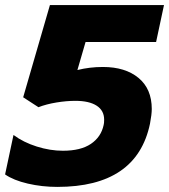

<svg xmlns="http://www.w3.org/2000/svg" viewBox="-38 -719 664 754"><path d="M-18 -34 15 -189Q54 -160 106.5 -143.5Q159 -127 209 -127Q279 -127 319 -154Q359 -181 369 -228Q371 -235 371 -249Q371 -285 341.5 -304Q312 -323 258 -323Q223 -323 183.5 -316.5Q144 -310 113 -298L53 -337L158 -699H606L575 -554H298L266 -444Q314 -456 366 -456Q454 -456 506 -413Q558 -370 558 -291Q558 -270 551 -233Q499 15 187 15Q127 15 71 2Q15 -11 -18 -34Z"/></svg>

Font: Prompt Bold
Style: Bold Italic
Weight: 700
Italic angle: -12°
Designer: Katatrad Team
Foundry: CadsonDemak
Version: Version 1.000